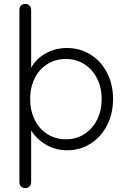

<svg xmlns="http://www.w3.org/2000/svg" viewBox="-20 -760 642 980"><path d="M557 -255Q557 -180 526.5 -120.5Q496 -61 442.5 -27Q389 7 323 7Q265 7 216.5 -20.5Q168 -48 139 -94V170Q139 183 130.5 191.5Q122 200 109 200Q96 200 87.5 191.5Q79 183 79 170V-710Q79 -723 87.5 -731.5Q96 -740 109 -740Q122 -740 130.5 -731.5Q139 -723 139 -710V-414Q165 -461 214 -488Q263 -515 322 -515Q388 -515 442 -481.5Q496 -448 526.5 -388.5Q557 -329 557 -255ZM499 -255Q499 -313 475.5 -359.5Q452 -406 410.5 -432.5Q369 -459 317 -459Q264 -459 222 -433Q180 -407 157 -360.5Q134 -314 134 -255Q134 -196 157 -149Q180 -102 222 -75.5Q264 -49 317 -49Q369 -49 410.5 -75.5Q452 -102 475.5 -149Q499 -196 499 -255Z"/></svg>

Font: Quicksand
Style: Regular
Weight: 400
Designer: Andrew Paglinawan
Foundry: Andrew Paglinawan
Version: Version 3.000